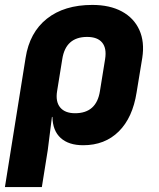

<svg xmlns="http://www.w3.org/2000/svg" viewBox="-27 -580 647 780"><path d="M-7 180 77 -345Q93 -448 163.5 -504Q234 -560 348 -560Q419 -560 468 -533.5Q517 -507 539 -458.5Q561 -410 551 -345L528 -205Q512 -102 455.5 -46Q399 10 311 10Q252 10 219.5 -19.5Q187 -49 186 -105H184L167 30L143 180ZM278 -120Q365 -120 379 -210L400 -340Q407 -384 388 -407Q369 -430 327 -430Q240 -430 226 -340L205 -210Q198 -167 217.5 -143.5Q237 -120 278 -120Z"/></svg>

Font: JetBrains Mono ExtraBold
Style: Italic
Weight: 800
Italic angle: -9°
Monospace: yes
Designer: Philipp Nurullin, Konstantin Bulenkov
Foundry: JetBrains
Version: Version 2.305; ttfautohint (v1.8.4.7-5d5b)